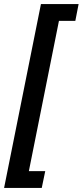

<svg xmlns="http://www.w3.org/2000/svg" viewBox="-20 -780 404 938"><path d="M0 138 180 -760H364L348 -678H268L121 56H201L184 138Z"/></svg>

Font: IBM Plex Sans Condensed SemiBold
Style: Italic
Weight: 600
Width: 3
Italic angle: -11°
Designer: Mike Abbink, Paul van der Laan, Pieter van Rosmalen
Foundry: Bold Monday
Version: Version 1.3